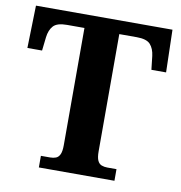

<svg xmlns="http://www.w3.org/2000/svg" viewBox="-80 -788 813 863"><g transform="rotate(10 326.5 -357.0)"><path d="M154 0V-53H196Q211 -53 222.5 -57.5Q234 -62 240.5 -76Q247 -90 247 -118V-653H167Q122 -653 105 -634Q88 -615 84 -582L77 -520H10L15 -714H638L643 -520H576L569 -582Q565 -615 548 -634Q531 -653 486 -653H406V-118Q406 -90 412.5 -76Q419 -62 431 -57.5Q443 -53 457 -53H499V0Z"/></g></svg>

Font: Noto Serif Gujarati
Style: Bold
Weight: 700
Version: Version 2.102